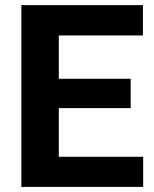

<svg xmlns="http://www.w3.org/2000/svg" viewBox="-20 -731 602 751"><path d="M491.2 -422.9H210V-592.3H539.1V-710.9H63.5V0H540V-117.7H210V-308.1H491.2Z"/></svg>

Font: Roboto
Style: Bold
Weight: 700
Designer: Google
Version: Version 2.137; 2017